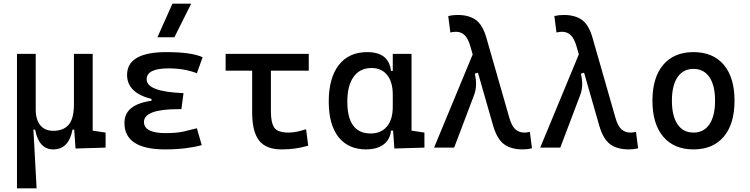

<svg xmlns="http://www.w3.org/2000/svg" viewBox="-20 -815 4142 1060"><path d="M273.9 9.8Q194.8 9.8 173.8 -99.6H146L73.7 -175.8V-517.6H177.2V-210Q177.2 -153.8 202.6 -123.3Q228 -92.8 273.9 -92.8Q330.6 -92.8 359.4 -126.5Q388.2 -160.2 388.2 -239.3L414.6 -99.6H380.4Q370.1 -44.9 343.5 -17.6Q316.9 9.8 273.9 9.8ZM73.7 224.6V-210L163.6 -115.7L182.1 224.6ZM397 4.9 388.2 -119.1V-210H491.7V-93.8L563 -83V0ZM388.2 -146.5V-517.6H491.7V-175.8Z M891.6 9.8Q667 9.8 667 -136.7Q667 -247.1 843.8 -261.7L993.2 -300.8L981.4 -212.4H965.8Q774.9 -212.4 774.9 -141.6Q774.9 -80.1 895.5 -80.1Q956.1 -80.1 995.8 -89.4Q1035.6 -98.6 1066.9 -106.9L1093.8 -13.7Q1054.7 -2.9 1003.7 3.4Q952.6 9.8 891.6 9.8ZM816.4 -212.4V-268.6Q681.6 -302.7 681.6 -401.4Q681.6 -527.3 899.4 -527.3Q1037.6 -527.3 1098.6 -499L1066.9 -410.6Q999.5 -437.5 910.2 -437.5Q789.6 -437.5 789.6 -377Q789.6 -308.6 993.2 -300.8L981.4 -212.4ZM849.1 -609.4 932.1 -794.9H1035.6L942.9 -609.4Z M1535.2 9.8Q1448.7 9.8 1410.4 -39.1Q1372.1 -87.9 1372.1 -195.3V-517.6H1475.6V-200.2Q1475.6 -138.7 1493.9 -110.8Q1512.2 -83 1574.2 -83Q1594.2 -83 1617.2 -87.6Q1640.1 -92.3 1669.9 -101.6L1681.6 -10.7Q1644 0 1609.4 4.9Q1574.7 9.8 1535.2 9.8ZM1225.6 -424.8V-517.6H1684.6V-424.8Z M2001 9.8Q1902.8 9.8 1848.9 -58.3Q1794.9 -126.5 1794.9 -253.9Q1794.9 -384.3 1850.3 -455.8Q1905.8 -527.3 2006.8 -527.3Q2066.9 -527.3 2099.6 -501.7Q2132.3 -476.1 2138.7 -423.8H2178.7L2148.4 -293Q2148.4 -362.3 2117.4 -400.9Q2086.4 -439.5 2031.2 -439.5Q1967.3 -439.5 1932.4 -391.1Q1897.5 -342.8 1897.5 -253.9Q1897.5 -78.1 2026.4 -78.1Q2084 -78.1 2116.2 -116.7Q2148.4 -155.3 2148.4 -224.6V-252L2183.6 -93.8H2138.7Q2135.3 -59.6 2117.2 -36.4Q2099.1 -13.2 2069.6 -1.7Q2040 9.8 2001 9.8ZM2157.2 4.9 2148.4 -119.1V-239.3L2252 -210V-93.8L2323.2 -83V0ZM2148.4 -146.5V-517.6H2252V-175.8Z M2865.2 9.8Q2801.8 9.8 2762.7 -18.8Q2723.6 -47.4 2702.1 -122.6L2577.6 -556.6Q2564.5 -603 2544.7 -621.3Q2524.9 -639.6 2496.6 -639.6Q2483.4 -639.6 2466.3 -635.7L2454.6 -726.6Q2479.5 -732.4 2506.3 -732.4Q2568.8 -732.4 2606.9 -705.1Q2645 -677.7 2665.5 -605.5L2791.5 -166Q2804.7 -119.6 2825 -101.3Q2845.2 -83 2875 -83Q2888.2 -83 2905.3 -86.9L2917 3.9Q2892.1 9.8 2865.2 9.8ZM2376.5 0 2600.6 -541 2667 -428.2 2601.1 -408.2Q2608.9 -376 2608.2 -346.2Q2607.4 -316.4 2596.7 -288.6L2487.3 0Z M3451.2 9.8Q3387.7 9.8 3348.6 -18.8Q3309.6 -47.4 3288.1 -122.6L3163.6 -556.6Q3150.4 -603 3130.6 -621.3Q3110.8 -639.6 3082.5 -639.6Q3069.3 -639.6 3052.2 -635.7L3040.5 -726.6Q3065.4 -732.4 3092.3 -732.4Q3154.8 -732.4 3192.9 -705.1Q3231 -677.7 3251.5 -605.5L3377.4 -166Q3390.6 -119.6 3410.9 -101.3Q3431.2 -83 3460.9 -83Q3474.1 -83 3491.2 -86.9L3502.9 3.9Q3478 9.8 3451.2 9.8ZM2962.4 0 3186.5 -541 3252.9 -428.2 3187 -408.2Q3194.8 -376 3194.1 -346.2Q3193.4 -316.4 3182.6 -288.6L3073.2 0Z M3808.6 9.8Q3701.2 9.8 3641.6 -60.5Q3582 -130.9 3582 -258.8Q3582 -387.2 3641.6 -457.3Q3701.2 -527.3 3808.6 -527.3Q3916.5 -527.3 3975.8 -457.3Q4035.2 -387.2 4035.2 -258.8Q4035.2 -130.9 3975.8 -60.5Q3916.5 9.8 3808.6 9.8ZM3808.6 -83Q3865.7 -83 3896.7 -128.9Q3927.7 -174.8 3927.7 -258.8Q3927.7 -343.3 3896.7 -388.9Q3865.7 -434.6 3808.6 -434.6Q3751.5 -434.6 3720.5 -388.9Q3689.5 -343.3 3689.5 -258.8Q3689.5 -174.8 3720.5 -128.9Q3751.5 -83 3808.6 -83Z"/></svg>

Font: Cascadia Mono
Style: Regular
Weight: 400
Monospace: yes
Designer: Aaron Bell
Foundry: Saja Typeworks
Version: Version 2102.003